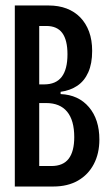

<svg xmlns="http://www.w3.org/2000/svg" viewBox="-20 -680 396 700"><path d="M34 0V-660H157.3Q193.7 -660 222.7 -649Q251.7 -638 272.5 -616.7Q293.3 -595.3 304.7 -564.7Q316 -534 316 -494.3Q316 -448 301.8 -416.3Q287.7 -384.7 261.8 -367.3Q236 -350 201 -345.3V-337Q266 -334.3 304.2 -289.5Q342.3 -244.7 342.3 -171.3Q342.3 -120.3 322 -81.7Q301.7 -43 264.2 -21.5Q226.7 0 174 0ZM123 -74.7H167.3Q210 -74.7 230.3 -101.2Q250.7 -127.7 250.7 -180.3Q250.7 -241.3 224.7 -272.8Q198.7 -304.3 148.3 -304.3H123ZM123 -372.3H140.7Q184 -372.3 205 -399.8Q226 -427.3 226 -482Q226 -533.7 207.2 -559.5Q188.3 -585.3 149 -585.3H123Z"/></svg>

Font: Bricolage Grotesque 96pt ExtraBold Condensed
Style: Regular
Weight: 800
Width: 3
Version: Version 1.001;gftools[0.9.33.dev8+g029e19f]